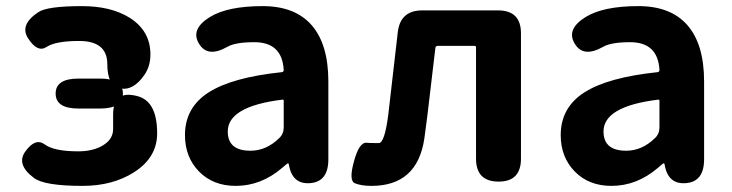

<svg xmlns="http://www.w3.org/2000/svg" viewBox="-20 -594 2394 628"><path d="M250 14Q125 14 91 -12Q31 -57 64 -100Q96 -144 126.5 -121.5Q157 -99 236 -99Q285 -99 317.5 -119Q350 -139 350 -172V-219Q350 -300 428 -280Q494 -264 494 -158Q494 -79 419 -31Q349 14 250 14ZM382 -288Q382 -239 307 -239H237Q162 -239 162 -288Q162 -337 237 -337H307Q382 -337 382 -288ZM373 -305Q331 -313 331 -384Q331 -460 239 -460Q162 -460 132.5 -440.5Q103 -421 73 -467Q42 -512 105 -554Q134 -574 248 -574Q343 -574 404 -536Q472 -493 472 -416Q472 -378 453 -350Q416 -296 373 -305Z M751 14Q677 14 631 -33Q585 -80 585 -152Q585 -242 662 -291.5Q739 -341 902 -358Q908 -359 908 -365Q903 -456 812 -456Q750 -456 724 -441Q659 -404 631 -451Q602 -498 666 -538Q724 -574 839 -574Q945 -574 999.5 -511.5Q1054 -449 1054 -327V-73Q1054 0 995 5Q936 10 925 -55Q924 -60 922 -60Q920 -60 903 -45Q834 14 751 14ZM799 -101Q851 -101 893 -142Q908 -156 908 -177V-264Q908 -269 903 -268Q725 -246 725 -164Q725 -101 799 -101Z M1195 14Q1162 14 1141 5.5Q1120 -3 1138 -67Q1155 -130 1180 -127Q1185 -126 1219 -126Q1238 -126 1250 -219L1281 -488Q1289 -560 1361 -560H1609Q1684 -560 1684 -485V-75Q1684 0 1611 0Q1537 0 1537 -75V-439Q1537 -444 1532 -444H1412Q1405 -444 1404 -437L1378 -217Q1373 -179 1368 -141Q1345 14 1195 14Z M1980 14Q1906 14 1860 -33Q1814 -80 1814 -152Q1814 -242 1891 -291.5Q1968 -341 2131 -358Q2137 -359 2137 -365Q2132 -456 2041 -456Q1979 -456 1953 -441Q1888 -404 1860 -451Q1831 -498 1895 -538Q1953 -574 2068 -574Q2174 -574 2228.5 -511.5Q2283 -449 2283 -327V-73Q2283 0 2224 5Q2165 10 2154 -55Q2153 -60 2151 -60Q2149 -60 2132 -45Q2063 14 1980 14ZM2028 -101Q2080 -101 2122 -142Q2137 -156 2137 -177V-264Q2137 -269 2132 -268Q1954 -246 1954 -164Q1954 -101 2028 -101Z"/></svg>

Font: Resource Han Rounded KR
Style: Bold
Weight: 700
Designer: Cyano Hao (round all glyphs); Ryoko NISHIZUKA 西塚涼子 (kana, bopomofo & ideographs); Paul D. Hunt (Latin, Greek & Cyrillic)
Foundry: Cyano Hao
Version: 0.990